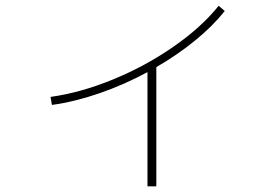

<svg xmlns="http://www.w3.org/2000/svg" viewBox="-20 -620 978 677"><path d="M751 -599.6 772.5 -581.1Q729.5 -527.3 667.5 -476.8Q605.5 -426.3 531.2 -383.3V37.1H500V-365.7Q418 -321.3 331.1 -291.3Q244.1 -261.2 163.1 -250L158.2 -278.3Q264.2 -293 378.4 -339.8Q492.7 -386.7 591.3 -455.1Q689.9 -523.4 751 -599.6Z"/></svg>

Font: Pretendard JP Thin
Style: Regular
Weight: 100
Designer: Base glyphs from Inter by Rasmus Andersson; Hangeul glyphs from Noto Sans CJK(Source Han Sans) by Jang Soo-young and Kan
Foundry: Kil Hyung-jin
Version: Version 1.309